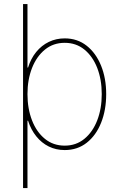

<svg xmlns="http://www.w3.org/2000/svg" viewBox="-20 -748 621 972"><path d="M307.6 11.7Q263.7 11.7 227.1 -6.3Q190.4 -24.4 163.6 -57.9Q136.7 -91.3 122.1 -136.7H119.1V204.1H96.7V-727.5H119.1V-406.2H122.1Q136.2 -451.7 163.3 -484.9Q190.4 -518.1 227.3 -535.9Q264.2 -553.7 307.6 -553.7Q371.6 -553.7 418.7 -516.6Q465.8 -479.5 491.7 -415.5Q517.6 -351.6 517.6 -271.5Q517.6 -190.9 491.9 -126.7Q466.3 -62.5 419.2 -25.4Q372.1 11.7 307.6 11.7ZM307.6 -10.7Q365.2 -10.7 407.2 -45.2Q449.2 -79.6 472.2 -138.7Q495.1 -197.8 495.1 -271.5Q495.1 -345.2 472.2 -404.1Q449.2 -462.9 407.2 -497.1Q365.2 -531.2 307.6 -531.2Q250 -531.2 207.8 -497.1Q165.5 -462.9 142.3 -404.1Q119.1 -345.2 119.1 -271.5Q119.1 -197.8 142.1 -138.7Q165 -79.6 207.3 -45.2Q249.5 -10.7 307.6 -10.7Z"/></svg>

Font: Inter Thin
Style: Regular
Weight: 250
Designer: Rasmus Andersson
Foundry: rsms
Version: Version 4.001;git-66647c0bb